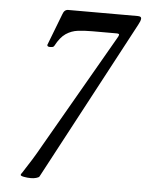

<svg xmlns="http://www.w3.org/2000/svg" viewBox="-49 -684 561 733"><g transform="rotate(5 231.5 -317.0)"><path d="M97 9Q83 9 70 6.5Q57 4 57 0Q57 -3 62 -9Q81 -38 96.5 -63Q112 -88 131 -122L379 -553Q384 -561 384.5 -565.5Q385 -570 374 -570H282Q252 -570 227 -567Q202 -564 181 -550Q160 -536 142 -502Q140 -498 135.5 -497Q131 -496 126 -496Q115 -496 115 -503L162 -625Q168 -643 183 -643H449Q463 -643 463 -635Q463 -630 460.5 -623.5Q458 -617 454 -610L129 0Q126 4 116.5 6.5Q107 9 97 9Z"/></g></svg>

Font: Junicode Two Beta Condensed
Style: Italic
Weight: 400
Width: 3
Italic angle: -9°
Version: Version 1.053; ttfautohint (v1.8.4)